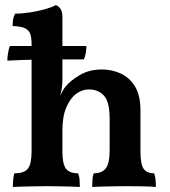

<svg xmlns="http://www.w3.org/2000/svg" viewBox="-20 -737 671 760"><path d="M536 -138Q536 -87 548.5 -69Q561 -51 590 -51Q594 -40 595.5 -27.5Q597 -15 597 3Q575 1 542.5 0.5Q510 0 478 0Q457 0 431.5 0.5Q406 1 383.5 1.5Q361 2 345 3Q345 -13 346 -26.5Q347 -40 351 -51Q383 -51 398.5 -70.5Q414 -90 414 -142V-267Q414 -334 391.5 -358.5Q369 -383 331 -383Q305 -383 281.5 -365.5Q258 -348 242.5 -312Q227 -276 227 -220V-138Q227 -88 241 -69.5Q255 -51 289 -51Q294 -39 295 -26.5Q296 -14 296 3Q282 2 259.5 1.5Q237 1 212.5 0.5Q188 0 166 0Q145 0 119 0.5Q93 1 69.5 1.5Q46 2 31 3Q31 -14 32.5 -28Q34 -42 37 -51Q76 -51 90.5 -69.5Q105 -88 105 -138V-307L227 -417Q227 -405 225 -389.5Q223 -374 218 -357Q223 -367 228 -377Q233 -387 241 -396Q260 -419 297 -440.5Q334 -462 383 -462Q423 -462 458 -446Q493 -430 514.5 -394.5Q536 -359 536 -299ZM105 -563Q105 -587 100 -602Q95 -617 79 -625Q63 -633 30 -634Q30 -648 32 -660.5Q34 -673 40 -683Q67 -683 99.5 -688Q132 -693 160 -701Q188 -709 201 -717Q212 -713 219.5 -702Q227 -691 227 -669V-537H105ZM105 -572H227V-417L105 -285ZM9 -497Q9 -507 11.5 -524.5Q14 -542 19 -555H322Q322 -543 320 -529.5Q318 -516 312 -502Q278 -502 229.5 -502Q181 -502 124.5 -501Q68 -500 9 -497Z"/></svg>

Font: Vollkorn SemiBold
Style: Regular
Weight: 600
Designer: Friedrich Althausen
Foundry: Friedrich Althausen
Version: Version 5.000